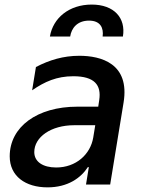

<svg xmlns="http://www.w3.org/2000/svg" viewBox="-20 -792 610 824"><path d="M194.2 -635.3H281.2C286.6 -670.8 311.1 -703.5 362.2 -703.5C411.2 -703.5 425.4 -671.9 420.5 -635.3H507.5C520.6 -714.8 469.8 -772.4 373.6 -772.4C276.6 -772.4 207.4 -714.8 194.2 -635.3ZM183.9 12.1C271.3 12.1 327.4 -28.8 356.9 -74.6H361.2L349.1 0H452.8L510.3 -351.6C538 -519.9 413 -552.6 320.3 -552.6C252.1 -552.6 191.4 -534.4 134.2 -504.3L117.9 -404.5C171.5 -441.4 223.4 -464.8 294.7 -464.8C386 -464.8 415.5 -426.8 405.9 -362.9L401.6 -334.2H311.8C139.6 -334.2 21.7 -247.9 21.7 -121.1C21.7 -35.9 89.1 12.1 183.9 12.1ZM221.2 -73.2C164.8 -73.2 127.1 -97.3 127.1 -139.2C127.1 -203.8 198.9 -254.6 298.3 -254.6H388.8L380 -201C367.9 -130 306.8 -73.2 221.2 -73.2Z"/></svg>

Font: TID UI Medium
Style: Italic
Weight: 500
Italic angle: -9.39999°
Designer: The TID Project Authors
Foundry: Bakken & Bæck
Version: Version 1.001;hotconv 1.0.109;makeotfexe 2.5.65596